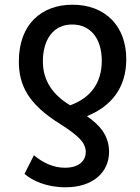

<svg xmlns="http://www.w3.org/2000/svg" viewBox="-20 -569 593 815"><path d="M288 -549C156 -549 60 -466 60 -308C60 -207 100 -126 238 -41C316 9 344 38 344 77C344 109 320 143 256 143C208 143 163 123 124 90L84 169C116 197 176 226 258 226C377 226 443 160 443 76C443 5 402 -39 349 -76C451 -117 516 -195 516 -318C516 -458 427 -549 288 -549ZM286 -465C364 -465 412 -406 412 -311C412 -215 363 -153 278 -122C206 -165 162 -225 162 -308C162 -402 207 -465 286 -465Z"/></svg>

Font: Noto Sans SemiCondensed Medium
Style: Regular
Weight: 500
Width: 4
Designer: Monotype Design Team
Foundry: Monotype Imaging Inc.
Version: Version 2.013